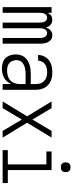

<svg xmlns="http://www.w3.org/2000/svg" viewBox="615 -1377 770 2040"><g transform="rotate(90 1000.0 -357.0)"><path d="M56 0V-520H116V-478Q121 -489 128.5 -498.5Q136 -508 145.5 -515Q155 -522 167 -525Q179 -528 191 -528Q205 -528 219 -523Q233 -518 244 -508.5Q255 -499 262 -486Q269 -473 273 -459Q277 -473 284 -486Q291 -499 301.5 -508.5Q312 -518 326 -523Q340 -528 355 -528Q369 -528 383.5 -523Q398 -518 408.5 -508Q419 -498 426 -485Q433 -472 437 -457.5Q441 -443 442.5 -428.5Q444 -414 444 -399V0H384V-399Q384 -412 381.5 -424.5Q379 -437 373 -448Q367 -459 356 -466Q345 -473 332 -473Q319 -473 308 -466Q297 -459 291 -448Q285 -437 282.5 -424.5Q280 -412 280 -399V0H220V-399Q220 -412 217.5 -424.5Q215 -437 209 -448Q203 -459 192 -466Q181 -473 168 -473Q155 -473 144 -466Q133 -459 127 -448Q121 -437 118.5 -424.5Q116 -412 116 -399V0Z M708 8Q678 8 648.5 -0.5Q619 -9 598 -30.5Q577 -52 567.5 -81Q558 -110 558 -140Q558 -165 565 -189.5Q572 -214 587.5 -233.5Q603 -253 624.5 -266Q646 -279 670 -286.5Q694 -294 718.5 -296.5Q743 -299 768 -299H873V-352Q873 -368 870 -384.5Q867 -401 859.5 -415.5Q852 -430 839.5 -441.5Q827 -453 812.5 -460Q798 -467 781.5 -470Q765 -473 748 -473Q726 -473 704.5 -468.5Q683 -464 664.5 -451.5Q646 -439 635.5 -419Q625 -399 625 -377H564Q564 -399 571 -420.5Q578 -442 590.5 -460.5Q603 -479 621.5 -492.5Q640 -506 660.5 -514Q681 -522 703.5 -525Q726 -528 748 -528Q773 -528 797 -524Q821 -520 843 -510Q865 -500 883 -483.5Q901 -467 912.5 -445.5Q924 -424 929 -400Q934 -376 934 -352V0H873V-91Q863 -67 846 -47.5Q829 -28 806.5 -15.5Q784 -3 758.5 2.5Q733 8 708 8ZM730 -47Q757 -47 784.5 -54.5Q812 -62 833 -80.5Q854 -99 863.5 -125.5Q873 -152 873 -180V-244H768Q752 -244 735 -242.5Q718 -241 701.5 -237Q685 -233 670 -225.5Q655 -218 642.5 -206.5Q630 -195 624.5 -179Q619 -163 619 -146Q619 -125 627 -105Q635 -85 651 -71Q667 -57 688 -52Q709 -47 730 -47Z M1058 0 1216 -260 1058 -520H1129L1250 -316L1371 -520H1442L1284 -260L1442 0H1371L1250 -204L1129 0Z M1575 0V-55H1727V-465H1589V-520H1787V-55H1925V0ZM1757 -618Q1746 -618 1736 -621Q1726 -624 1718.5 -631.5Q1711 -639 1708 -649Q1705 -659 1705 -670Q1705 -681 1708 -691Q1711 -701 1718.5 -708.5Q1726 -716 1736 -719Q1746 -722 1757 -722Q1768 -722 1778 -719Q1788 -716 1795.5 -708.5Q1803 -701 1806 -691Q1809 -681 1809 -670Q1809 -659 1806 -649Q1803 -639 1795.5 -631.5Q1788 -624 1778 -621Q1768 -618 1757 -618Z"/></g></svg>

Font: Iosevka Custom Light
Style: Regular
Weight: 300
Monospace: yes
Designer: Belleve Invis
Foundry: Belleve Invis
Version: Version 27.3.5